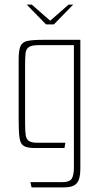

<svg xmlns="http://www.w3.org/2000/svg" viewBox="-20 -643 436 834"><path d="M96 -623H118L198 -553L278 -623H298L214 -537H180ZM117 171 112 148H253Q283 148 292 132.5Q301 117 301 85V-447H150Q118 -447 105.5 -438.5Q93 -430 91 -411.5Q89 -393 89 -360V-106Q89 -72 92 -54.5Q95 -37 106.5 -30Q118 -23 142 -23H264L260 0H132Q97 0 82.5 -9.5Q68 -19 64.5 -46Q61 -73 61 -125V-384Q61 -423 68.5 -441.5Q76 -460 98.5 -465Q121 -470 166 -470H329V91Q329 135 313.5 153Q298 171 258 171Z"/></svg>

Font: Smooch Sans Thin ExtraLight
Style: Regular
Weight: 250
Version: Version 1.010